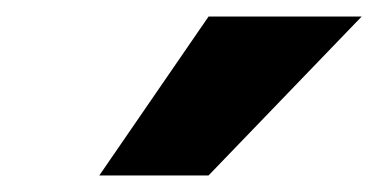

<svg xmlns="http://www.w3.org/2000/svg" viewBox="-20 -712 457 232"><path d="M417 -692 232 -500H100L232 -692Z"/></svg>

Font: Overused Grotesk ExtraBold
Style: Italic
Weight: 800
Italic angle: -10°
Version: Version 0.003